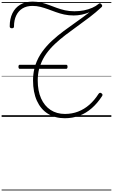

<svg xmlns="http://www.w3.org/2000/svg" viewBox="-20 -1443 1395 2371"><path d="M780 17Q660 17 571.5 -38.5Q483 -94 435.5 -199Q388 -304 388 -450Q388 -488 392 -524Q396 -560 404 -593H224Q216 -593 212 -600Q208 -607 208 -619Q208 -631 212 -637Q216 -643 224 -643H418Q448 -730 500.5 -803Q553 -876 621 -939Q689 -1002 767 -1060Q845 -1118 926.5 -1175Q1008 -1232 1085 -1292Q1040 -1273 991 -1262.5Q942 -1252 890 -1252Q827 -1252 772.5 -1264Q718 -1276 669 -1294Q620 -1312 573.5 -1329Q527 -1346 480 -1358Q433 -1370 381 -1370Q309 -1370 258.5 -1339.5Q208 -1309 180.5 -1252Q153 -1195 153 -1117Q153 -1106 147 -1100Q141 -1094 127 -1094Q113 -1094 106.5 -1100Q100 -1106 100 -1117Q100 -1211 133.5 -1279.5Q167 -1348 230 -1385.5Q293 -1423 382 -1423Q439 -1423 488.5 -1411Q538 -1399 585 -1381.5Q632 -1364 680.5 -1346Q729 -1328 782.5 -1316Q836 -1304 899 -1304Q960 -1304 1016 -1315Q1072 -1326 1118.5 -1346.5Q1165 -1367 1198 -1395Q1206 -1403 1215 -1402Q1224 -1401 1232 -1391Q1242 -1380 1242 -1371Q1242 -1362 1233 -1354Q1163 -1289 1087 -1231Q1011 -1173 936 -1119.5Q861 -1066 791 -1012.5Q721 -959 660.5 -902.5Q600 -846 553.5 -782Q507 -718 480 -643H798Q806 -643 810 -637Q814 -631 814 -619Q814 -607 810 -600Q806 -593 798 -593H463Q455 -560 450.5 -524Q446 -488 446 -450Q446 -320 487.5 -227.5Q529 -135 604.5 -85.5Q680 -36 782 -36Q869 -36 944.5 -65Q1020 -94 1083.5 -149.5Q1147 -205 1197 -284Q1205 -294 1212.5 -296.5Q1220 -299 1230 -293Q1242 -286 1245 -277Q1248 -268 1241 -257Q1184 -169 1114 -107.5Q1044 -46 960.5 -14.5Q877 17 780 17ZM0 898H1355V908H0ZM0 -20H1355V0H0ZM0 -505H1355V-500H0ZM0 -1418H1355V-1408H0Z"/></svg>

Font: Playwrite FR Trad Guides
Style: Regular
Weight: 400
Designer: Veronika Burian, José Scaglione
Foundry: TypeTogether
Version: Version 1.003